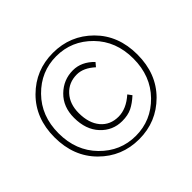

<svg xmlns="http://www.w3.org/2000/svg" viewBox="-167 -927 1148 1148"><g transform="rotate(-45 407.0 -353.0)"><path d="M56.6 -353.5Q56.6 -514.6 158.7 -616.2Q260.7 -717.8 407.2 -717.8Q553.7 -717.8 655.8 -616.2Q757.8 -514.6 757.8 -353.5Q757.8 -191.4 655.8 -89.4Q553.7 12.7 407.2 12.7Q260.7 12.7 158.7 -89.4Q56.6 -191.4 56.6 -353.5ZM723.6 -353.5Q723.6 -500 630.4 -594.7Q537.1 -689.5 407.2 -689.5Q277.3 -689.5 184.1 -594.7Q90.8 -500 90.8 -353.5Q90.8 -206.1 184.1 -110.8Q277.3 -15.6 407.2 -15.6Q537.1 -15.6 630.4 -110.8Q723.6 -206.1 723.6 -353.5ZM412.1 -135.7Q332 -135.7 276.9 -194.8Q221.7 -253.9 221.7 -353.5Q221.7 -446.3 279.8 -502.9Q337.9 -559.6 418 -559.6Q490.2 -559.6 548.8 -499L528.3 -474.6Q472.7 -525.4 417 -525.4Q348.6 -525.4 305.2 -478Q261.7 -430.7 261.7 -353.5Q261.7 -268.6 303.2 -219.2Q344.7 -169.9 415 -169.9Q481.4 -169.9 545.9 -227.5L564.5 -202.1Q528.3 -168.9 494.6 -152.3Q460.9 -135.7 412.1 -135.7Z"/></g></svg>

Font: Gen Shin Gothic ExtraLight
Style: Regular
Weight: 100
Designer: [Source Han Sans]
Ryoko NISHIZUKA  (kana & ideographs); Paul D. Hunt (Latin, Greek & Cyrillic); Wenlong ZHANG  (bopomofo
Version: Version 1.002.20150607